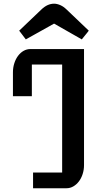

<svg xmlns="http://www.w3.org/2000/svg" viewBox="-20 -1001 578 1021"><path d="M155.8 -83.5H310.5V-657.7H149.4V-489.3H48.8V-616.2Q48.8 -642.1 56.2 -664.8Q63.5 -687.5 76.2 -704.3Q88.9 -721.2 105.7 -730.7Q122.6 -740.2 142.1 -740.2H426.8V-123Q426.8 -97.7 419.4 -75.2Q412.1 -52.7 399.4 -36.1Q386.7 -19.5 369.9 -9.8Q353 0 334 0H155.8ZM267.6 -875.5Q231 -855.5 192.9 -833.7Q154.8 -812 117.2 -791.5Q107.4 -805.2 99.4 -815.2Q91.3 -825.2 82 -837.9L198.7 -949.2Q216.3 -966.3 233.4 -973.9Q250.5 -981.4 267.6 -981.4Q282.7 -981.4 300.3 -973.9Q317.9 -966.3 335.4 -949.2L452.1 -837.9Q446.8 -830.6 442.1 -825Q437.5 -819.3 433.3 -814.2Q429.2 -809.1 424.8 -803.7Q420.4 -798.3 415 -791.5Z"/></svg>

Font: Atomic Age
Style: Regular
Weight: 400
Designer: James Grieshaber
Foundry: James Grieshaber
Version: Version 1.008; ttfautohint (v1.4.1) -l 6 -r 46 -G 0 -x 0 -H 